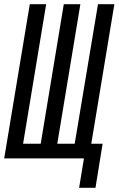

<svg xmlns="http://www.w3.org/2000/svg" viewBox="-28 -755 565 915"><path d="M349 140 372 0H-8L114 -735H192L82 -70H166L276 -735H355L245 -70H328L439 -735H517L407 -70H461L427 140Z"/></svg>

Font: Iosevka Curly Oblique
Style: Regular
Weight: 400
Italic angle: -9°
Monospace: yes
Designer: Belleve Invis
Foundry: Belleve Invis
Version: Version 11.1.0; ttfautohint (v1.8.3)